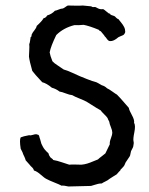

<svg xmlns="http://www.w3.org/2000/svg" viewBox="-20 -682 539 696"><path d="M130 -161 135 -151Q141 -139 155 -127Q156 -126 157 -122Q158 -118 160 -116Q161 -112 166.5 -108.5Q172 -105 173 -102Q186 -100 205 -93.5Q224 -87 231 -85Q240 -86 254.5 -85.5Q269 -85 275 -85Q286 -86 296 -89Q306 -92 317.5 -97Q329 -102 335 -104Q340 -109 349.5 -116Q359 -123 362 -126Q365 -131 370 -142.5Q375 -154 378 -159Q377 -168 382 -180.5Q387 -193 387 -202Q387 -209 382 -221Q377 -233 376 -241Q370 -252 370 -254Q366 -260 357 -268.5Q348 -277 345 -282Q340 -284 296 -312Q288 -317 269 -324.5Q250 -332 242 -337Q232 -338 218 -343.5Q204 -349 196 -350Q183 -360 168 -364Q149 -380 133 -384Q104 -415 97 -425Q87 -460 85 -477Q85 -485 86 -499Q87 -513 86 -522Q88 -526 89 -534Q90 -542 91 -547Q91 -548 92 -548L94 -550Q94 -551 94.5 -554.5Q95 -558 96 -559Q98 -564 105 -572.5Q112 -581 113 -588Q132 -605 138 -616Q146 -617 151 -626Q168 -631 179 -643Q185 -644 193 -647.5Q201 -651 207 -651Q211 -652 217 -656.5Q223 -661 226 -662Q235 -662 252.5 -661.5Q270 -661 280 -662L311 -659Q313 -657 316 -656.5Q319 -656 321.5 -656.5Q324 -657 327 -656Q329 -655 333.5 -652.5Q338 -650 343 -649Q348 -648 354 -649Q358 -647 365.5 -640.5Q373 -634 375 -633Q378 -633 379 -632L380 -630Q380 -629 381 -629Q384 -627 389.5 -625.5Q395 -624 397 -622Q398 -621 402 -617Q406 -613 409 -613Q412 -609 419 -600.5Q426 -592 430 -584Q434 -576 434 -566Q433 -562 430.5 -558.5Q428 -555 425 -554Q422 -553 416.5 -550.5Q411 -548 409 -547Q392 -532 379 -533Q373 -533 367.5 -541Q362 -549 360 -550Q358 -554 352.5 -560Q347 -566 345 -569Q341 -569 338 -574Q304 -588 283 -592Q263 -590 250 -591Q210 -581 184 -555Q164 -514 160 -492Q162 -480 170 -460Q176 -453 191 -443.5Q206 -434 211 -430Q223 -427 242.5 -418Q262 -409 269 -406Q274 -404 295 -395.5Q316 -387 329 -384Q332 -383 349 -373Q360 -370 368 -362Q375 -359 387.5 -350Q400 -341 404 -339Q410 -334 447 -291Q448 -283 458 -265Q468 -247 466 -237Q472 -227 467 -202.5Q462 -178 464 -170Q466 -164 463 -151Q462 -147 459 -142Q456 -137 455 -134Q454 -132 453 -125Q452 -118 450 -115L438 -97Q436 -95 434 -90Q432 -85 431 -83Q429 -79 422 -72Q421 -71 420 -70Q416 -67 416 -64Q413 -62 403 -50Q399 -48 390 -42Q381 -36 376 -33Q372 -29 362.5 -24.5Q353 -20 349 -17Q342 -17 335.5 -15.5Q329 -14 321.5 -11.5Q314 -9 310 -8Q237 -6 228 -6Q212 -10 203 -9Q196 -13 177 -20.5Q158 -28 149 -33Q142 -36 128 -48.5Q114 -61 103 -64Q102 -68 100 -71Q98 -74 94 -77.5Q90 -81 89 -83Q75 -99 73 -101Q72 -106 68.5 -113.5Q65 -121 64 -123Q64 -126 55 -143Q50 -175 55 -184Q64 -188 86 -192Q90 -190 100.5 -193.5Q111 -197 116 -194Q121 -194 122.5 -187Q124 -180 125 -179Q127 -170 130 -161Z"/></svg>

Font: FuturaRenner
Style: Regular
Weight: 400
Designer: Bastien Sozeau
Foundry: NBR — Bastien Sozeau
Version: Version 2.001;PS 002.001;hotconv 1.0.88;makeotf.lib2.5.64775